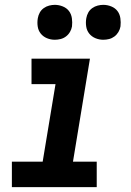

<svg xmlns="http://www.w3.org/2000/svg" viewBox="-20 -772 540 792"><path d="M29 0V-105H156L209 -425H110V-530H351L281 -105H379V0ZM406 -608Q389 -608 373.5 -614.5Q358 -621 348 -633.5Q338 -646 335.5 -663Q333 -680 336 -697Q338 -709 344 -720Q350 -731 360.5 -738.5Q371 -746 383 -749Q395 -752 406 -752Q423 -752 439 -745.5Q455 -739 464.5 -726.5Q474 -714 476.5 -697Q479 -680 477 -663Q475 -651 468.5 -640Q462 -629 452 -621.5Q442 -614 430 -611Q418 -608 406 -608ZM206 -608Q189 -608 173.5 -614.5Q158 -621 148 -633.5Q138 -646 135.5 -663Q133 -680 136 -697Q138 -709 144 -720Q150 -731 160.5 -738.5Q171 -746 183 -749Q195 -752 206 -752Q223 -752 239 -745.5Q255 -739 264.5 -726.5Q274 -714 276.5 -697Q279 -680 277 -663Q275 -651 268.5 -640Q262 -629 252 -621.5Q242 -614 230 -611Q218 -608 206 -608Z"/></svg>

Font: Iosevka Curly XBdObl
Style: Regular
Weight: 800
Italic angle: -9°
Monospace: yes
Designer: Belleve Invis
Foundry: Belleve Invis
Version: Version 11.1.0; ttfautohint (v1.8.3)